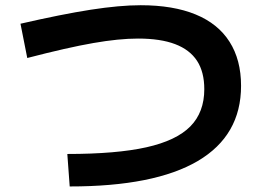

<svg xmlns="http://www.w3.org/2000/svg" viewBox="-20 -698 978 717"><path d="M742.9 -365Q742.9 -429.1 715.9 -470.7Q688.8 -512.3 634.2 -533.1Q579.5 -554 495.4 -554Q424 -554 328.1 -537.2Q232.2 -520.5 81.8 -481.4L56.5 -609.4Q210.3 -644.8 318.8 -661.7Q427.3 -678.5 505.3 -678.5Q626.9 -678.5 710.6 -644Q794.3 -609.6 837.2 -542Q880.2 -474.5 880.2 -377.5Q880.2 -191.9 718.7 -96.8Q557.2 -1.7 240.3 -1.7L231.4 -123Q414.9 -123 526.7 -148Q638.5 -173 690.7 -225.9Q742.9 -278.8 742.9 -365Z"/></svg>

Font: WEMIX Pretendard Variable
Style: Regular
Weight: 400
Designer: Base glyphs from Inter by Rasmus Andersson; Hangeul glyphs from Noto Sans CJK(Source Han Sans) by Jang Soo-young and Kan
Foundry: Kil Hyung-jin
Version: Version 1.000;Glyphs 3.2 (3208)